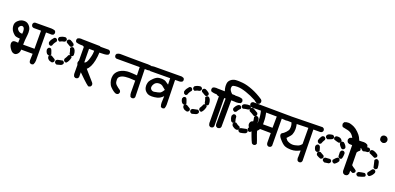

<svg xmlns="http://www.w3.org/2000/svg" viewBox="6 -1715 5488 2670"><g transform="rotate(20 2750.0 -379.5)"><path d="M159.7 -61Q156.7 -61 153.3 -61.5Q126 -64.9 106.4 -87.9Q88.4 -108.9 75.9 -132.8Q63.5 -156.7 63.5 -178.2Q63.5 -205.1 81.5 -219.2Q91.8 -226.6 116.2 -226.6Q132.3 -226.6 154.8 -223.6L156.7 -286.1Q97.7 -288.1 78.1 -303.2Q59.1 -318.4 41.7 -338.9Q24.4 -359.4 16.6 -386.7Q10.3 -407.7 10.3 -429.7Q10.3 -435.5 10.7 -441.4Q13.2 -471.7 39.6 -498.5Q64 -522.5 90.3 -531.2Q110.4 -538.1 132.3 -538.1Q139.6 -538.1 147.9 -537.1Q179.2 -533.7 205.6 -506.8Q231.9 -480.5 238.8 -443.8Q242.2 -423.8 242.2 -405Q242.2 -386.2 240.2 -369.6Q230 -291.5 229.5 -222.7H397.5L396.5 -490.2H288.6Q273.9 -492.7 262.7 -501.5Q252 -516.6 252 -533.2Q252 -535.2 252 -538.1L262.7 -558.1Q275.4 -567.9 290.5 -567.9Q293.5 -567.9 296.4 -567.4L507.8 -568.4Q512.7 -568.8 517.6 -568.8Q548.8 -568.8 578.1 -557.1L579.6 -555.7Q590.3 -542 590.3 -526.4Q590.3 -523.4 589.8 -519L580.6 -499.5L578.6 -498.5Q564.9 -488.8 547.4 -488.8Q540.5 -488.8 533.2 -490.2H470.7Q470.7 -480 470.7 -469.7L472.7 -90.3Q473.1 -84 473.1 -78.1Q473.1 -44.9 459 -18.1L458.5 -16.6L457 -15.6Q446.3 -6.3 431.2 -6.3Q424.8 -6.3 422.9 -7.3L404.8 -15.1Q393.6 -31.7 393.6 -48.8Q393.6 -49.3 397 -148.4H227.5Q227.5 -106.4 202.1 -81.1Q182.1 -61 159.7 -61ZM151.4 -146Q149.4 -145 148.4 -144.5Q148.9 -143.6 149.9 -142.1Q150.4 -143.6 151.4 -146ZM165.5 -360.8Q167.5 -377.9 167.5 -391.6Q167.5 -405.3 166 -416.5Q163.6 -439.9 150.9 -452.6Q141.6 -461.4 129.4 -461.4Q105.5 -461.4 89.4 -432.6Q85 -425.3 85 -417.5Q85 -400.9 103.5 -382.8Q125.5 -360.8 159.7 -360.8Q162.6 -360.8 165.5 -360.8Z M1047.9 -47.9Q1035.6 -68.4 1035.6 -92.3Q1035.6 -97.2 1036.1 -101.1L1033.2 -493.2Q974.1 -493.2 955.6 -496.1Q934.1 -499 912.6 -506.8L911.1 -508.3Q900.9 -519.5 900.9 -536.1Q900.9 -539.6 901.4 -543.9L911.1 -564.5L913.6 -565.4Q934.1 -575.7 958.5 -575.7Q967.8 -575.7 977.1 -574.2L1238.3 -569.3L1256.8 -560.1L1257.8 -558.6Q1268.1 -546.9 1268.1 -530.3Q1268.1 -526.9 1267.6 -522L1258.3 -503.4L1256.3 -502.4Q1243.2 -492.7 1228.5 -492.2H1110.4L1115.2 -65.4L1106 -46.9Q1092.8 -35.6 1075.7 -35.6Q1072.8 -35.6 1067.9 -36.1L1049.3 -45.9ZM727.5 -160.6Q727.5 -162.6 727.5 -166Q734.4 -181.6 749 -188L750.5 -188.5Q786.6 -195.3 823.7 -203.6L826.2 -202.6Q840.8 -196.3 847.2 -181.6L847.7 -180.2V-164.1Q842.3 -153.8 837.4 -148.9Q828.1 -139.6 816.9 -136.2L759.8 -120.6L737.3 -132.3L735.8 -133.8Q727.5 -144.5 727.5 -160.6ZM616.2 -177.2Q615.2 -180.7 615.2 -182.9Q615.2 -185.1 615.2 -187Q615.2 -191.4 616 -193.6Q616.7 -195.8 618.2 -198.2Q624.5 -209 636.7 -214.4L638.2 -214.8H654.3Q694.8 -192.4 709.5 -181.6Q717.3 -172.9 717.3 -159.7Q717.3 -152.8 715.8 -149.9Q710 -135.7 695.3 -129.4L694.3 -128.9L680.2 -127.9Q648.4 -133.8 630.4 -152.3Q619.1 -163.1 616.2 -177.2ZM836.9 -215.3V-234.9Q857.4 -265.6 871.6 -299.8L872.6 -300.8Q880.9 -308.1 893.1 -308.1Q898.9 -308.1 901.4 -307.1Q916 -300.8 922.4 -286.1L923.3 -283.7L922.9 -281.7Q909.7 -221.7 879.4 -194.3L877 -192.4H859.4Q851.1 -196.8 845.9 -201.9Q840.8 -207 836.9 -215.3ZM575.7 -301.3Q585 -308.1 596.7 -308.1Q603 -308.1 605.5 -307.1Q620.6 -300.8 627.4 -277.3Q633.3 -257.3 644 -228.5Q641.6 -221.7 639.4 -218.8Q637.2 -215.8 634.8 -212.9Q629.4 -207.5 621.1 -204.1L609.9 -203.1L586.9 -214.4L585.9 -215.8Q563.5 -242.2 562.5 -275.9V-278.3L574.2 -300.3ZM882.3 -424.8H900.4Q908.7 -420.4 914.1 -415Q923.8 -404.8 931.2 -388.2Q941.4 -363.8 941.4 -326.2V-324.7Q938 -315.9 932.6 -310.5Q927.2 -305.2 918.5 -301.8H902.8Q886.7 -308.6 880.4 -323.2L879.9 -324.2Q875 -363.3 859.9 -397L858.9 -400.4L859.9 -403.3Q866.2 -418 880.9 -424.3ZM622.1 -464.4Q628.4 -464.4 630.6 -463.4Q632.8 -462.4 634.5 -461.4Q636.2 -460.4 638.2 -459.5Q647 -453.6 651.9 -443.8L652.3 -441.9V-420.9Q623 -388.7 611.8 -350.1L610.8 -346.7L587.4 -336.9L564 -350.1L555.2 -375.5Q558.1 -387.7 560.5 -393.8Q563 -399.9 564.2 -402.8Q565.4 -405.8 566.9 -408.7Q569.8 -414.6 573.2 -420.4Q585.4 -439.5 601.1 -456.5Q609.4 -464.4 622.1 -464.4ZM783.7 -479Q783.7 -484.9 784.7 -487.3Q791 -502 805.7 -508.3L807.1 -508.8H826.7Q856.9 -496.1 883.8 -473.1Q890.6 -463.9 890.6 -450.2Q890.6 -447.8 890.6 -444.3Q887.2 -436 881.8 -430.7Q876.5 -425.3 867.7 -421.9H852.5H850.6L791.5 -457L790.5 -458Q783.7 -467.3 783.7 -479ZM657.7 -470.7Q657.7 -474.1 658.7 -479L666 -493.7Q707.5 -520.5 752 -520.5H753.4Q769.5 -513.7 775.9 -499L776.4 -497.6V-481Q772.9 -471.7 767.3 -466.1Q761.7 -460.4 752.9 -457Q720.2 -454.1 692.9 -436.5L689 -434.1L665.5 -447.3L664.6 -448.7Q657.7 -458.5 657.7 -470.7Z M1025.4 -247.6Q1025.4 -250.5 1025.9 -253.9Q1028.8 -276.9 1041.5 -289.6Q1051.8 -299.8 1065.4 -299.8Q1070.3 -299.8 1075.7 -298.8Q1093.3 -294.4 1107.9 -284.2Q1111.3 -281.7 1115.2 -281.7Q1124 -281.7 1135.3 -293Q1147.9 -305.7 1156.7 -328.6Q1168.5 -357.9 1178.2 -400.4Q1187 -435.5 1187 -473.1Q1187 -477.1 1186.5 -480.5L1038.1 -482.4Q1022.9 -484.9 1010.7 -494.6Q1001 -508.8 1001 -525.9Q1001 -527.8 1001 -531.2L1010.3 -550.8L1011.2 -551.8Q1022.5 -562 1039.1 -562Q1042 -562 1045.4 -561.5L1372.1 -563.5L1390.6 -554.2Q1397.5 -546.4 1399.9 -537.6Q1401.9 -531.2 1401.9 -526.1Q1401.9 -521 1401.4 -516.1L1391.6 -497.1L1389.2 -495.6Q1364.3 -484.4 1334 -483.4L1263.7 -481Q1261.7 -421.4 1249.5 -361.3Q1226.6 -251.5 1175.3 -210L1310.5 -55.7Q1321.8 -43 1321.8 -25.9Q1321.8 -22.9 1321.3 -18.1L1312 0.5L1310.1 1.5Q1297.9 10.3 1281.7 12.7Q1276.4 11.2 1272.5 8.8Q1233.4 -16.1 1041 -207.5Q1025.4 -227.1 1025.4 -247.6Z M1865.7 -112.8Q1865.7 -119.1 1866.2 -125.5L1865.2 -285.6Q1799.3 -290.5 1772.5 -290.5Q1712.9 -290.5 1675.3 -277.8Q1654.3 -270.5 1638.7 -256.3Q1623.5 -243.2 1621.6 -226.1Q1620.6 -218.8 1620.6 -214.4Q1620.6 -210 1620.6 -207.8Q1620.6 -205.6 1621.1 -200.7Q1621.6 -190.9 1623 -179.7Q1626.5 -155.3 1649.4 -134.3Q1673.8 -111.8 1709.5 -87.9Q1720.2 -76.2 1720.2 -60.1Q1720.2 -57.1 1719.7 -52.2L1710.4 -34.2L1709.5 -33.2Q1697.8 -22.9 1681.6 -22.9Q1674.3 -22.9 1669.9 -24.4Q1665.5 -25.9 1660.2 -28.3Q1654.8 -30.8 1649.4 -33.7Q1639.2 -39.6 1629.9 -46.4Q1610.8 -60.5 1587.6 -84Q1564.5 -107.4 1552.7 -145.5Q1543 -176.8 1543 -204.6Q1543 -210.4 1543.5 -216.3Q1545.9 -249 1554.7 -268.8Q1563.5 -288.6 1583.5 -310.5Q1603.5 -332.5 1639.2 -347.9Q1674.8 -363.3 1715.8 -367.7Q1728 -369.1 1746.1 -369.1Q1788.1 -369.1 1862.8 -362.3L1859.4 -483.4H1514.6L1496.1 -492.7L1495.1 -494.1Q1485.4 -505.9 1485.4 -522.9Q1485.4 -524.9 1485.4 -528.3L1495.1 -547.9L1497.6 -548.8Q1523.4 -562.5 1541 -562.5Q1542 -562.5 1543.5 -562.5Q1559.1 -561.5 1689.9 -560.5Q1837.9 -559.1 1883.8 -559.1Q1929.7 -559.1 1938 -559.3Q1946.3 -559.6 1949.7 -559.6Q1983.4 -559.6 2027.3 -550.3L2029.3 -548.3Q2039.6 -537.1 2039.6 -520.5Q2039.6 -517.1 2039.1 -512.2L2029.3 -494.1Q2001 -481.4 1970.7 -481.4Q1960.9 -481.4 1950.7 -482.4L1934.6 -481.9L1944.3 -70.3L1935.1 -51.8L1933.6 -50.8Q1922.9 -41.5 1906.7 -41.5Q1903.3 -41.5 1898.4 -42L1879.9 -50.8L1878.9 -53.2Q1865.7 -81.1 1865.7 -112.8Z M2314.5 -123Q2314.5 -132.3 2315.4 -142.1L2317.9 -220.7Q2275.9 -177.7 2235.4 -168Q2191.4 -157.7 2155.8 -157.7Q2116.2 -157.7 2096.2 -168Q2077.1 -177.2 2060.1 -195.3Q2034.2 -221.7 2031.7 -266.1Q2031.2 -270.5 2031.2 -276.9Q2031.2 -283.2 2032.2 -292Q2035.2 -317.4 2043.9 -336.4Q2054.2 -357.9 2088.4 -391.1Q2123 -424.3 2152.8 -431.6Q2173.3 -436.5 2197.3 -436.5Q2250.5 -436.5 2275.9 -414.6Q2290.5 -402.3 2313 -389.6L2310.1 -483.4L2015.6 -481.4L1997.6 -491.2L1996.6 -492.2Q1987.3 -504.9 1987.3 -522Q1987.3 -523.9 1987.3 -527.3L1997.1 -545.9L1999 -546.9Q2020 -558.6 2046.4 -558.6Q2048.8 -558.6 2050.8 -558.6L2431.2 -560.5Q2436.5 -561 2443.4 -561Q2450.2 -561 2458.5 -559.6Q2471.7 -557.1 2484.4 -550.3L2485.4 -549.3Q2495.6 -538.1 2495.6 -522Q2495.6 -519 2495.1 -514.2L2485.4 -496.1L2483.4 -495.1Q2463.4 -484.4 2440.4 -484.4Q2433.6 -484.4 2426.3 -485.4L2382.8 -483.9L2390.6 -138.2Q2391.1 -130.4 2391.1 -123Q2391.1 -92.8 2380.4 -64.5L2378.9 -63.5Q2368.2 -54.2 2352.5 -54.2Q2349.1 -54.2 2344.7 -54.7L2325.7 -63.5L2324.7 -66.4Q2314.5 -92.3 2314.5 -123ZM2195.8 -362.3Q2147 -362.3 2123.5 -327.1Q2105.5 -299.3 2105.5 -278.3Q2105.5 -254.4 2124.5 -239.7Q2137.7 -229 2156.2 -229Q2161.1 -229 2167 -230Q2194.8 -234.4 2216.1 -239.5Q2237.3 -244.6 2255.9 -253.9Q2271.5 -265.1 2296.4 -305.2Q2264.6 -333 2241.2 -349.6Q2222.7 -362.3 2195.8 -362.3Z M3047.9 -47.9Q3035.6 -68.4 3035.6 -92.3Q3035.6 -97.2 3036.1 -101.1L3033.2 -493.2Q2974.1 -493.2 2955.6 -496.1Q2934.1 -499 2912.6 -506.8L2911.1 -508.3Q2900.9 -519.5 2900.9 -536.1Q2900.9 -539.6 2901.4 -543.9L2911.1 -564.5L2913.6 -565.4Q2934.1 -575.7 2958.5 -575.7Q2967.8 -575.7 2977.1 -574.2L3238.3 -569.3L3256.8 -560.1L3257.8 -558.6Q3268.1 -546.9 3268.1 -530.3Q3268.1 -526.9 3267.6 -522L3258.3 -503.4L3256.3 -502.4Q3243.2 -492.7 3228.5 -492.2H3110.4L3115.2 -65.4L3106 -46.9Q3092.8 -35.6 3075.7 -35.6Q3072.8 -35.6 3067.9 -36.1L3049.3 -45.9ZM2727.5 -160.6Q2727.5 -162.6 2727.5 -166Q2734.4 -181.6 2749 -188L2750.5 -188.5Q2786.6 -195.3 2823.7 -203.6L2826.2 -202.6Q2840.8 -196.3 2847.2 -181.6L2847.7 -180.2V-164.1Q2842.3 -153.8 2837.4 -148.9Q2828.1 -139.6 2816.9 -136.2L2759.8 -120.6L2737.3 -132.3L2735.8 -133.8Q2727.5 -144.5 2727.5 -160.6ZM2616.2 -177.2Q2615.2 -180.7 2615.2 -182.9Q2615.2 -185.1 2615.2 -187Q2615.2 -191.4 2616 -193.6Q2616.7 -195.8 2618.2 -198.2Q2624.5 -209 2636.7 -214.4L2638.2 -214.8H2654.3Q2694.8 -192.4 2709.5 -181.6Q2717.3 -172.9 2717.3 -159.7Q2717.3 -152.8 2715.8 -149.9Q2710 -135.7 2695.3 -129.4L2694.3 -128.9L2680.2 -127.9Q2648.4 -133.8 2630.4 -152.3Q2619.1 -163.1 2616.2 -177.2ZM2836.9 -215.3V-234.9Q2857.4 -265.6 2871.6 -299.8L2872.6 -300.8Q2880.9 -308.1 2893.1 -308.1Q2898.9 -308.1 2901.4 -307.1Q2916 -300.8 2922.4 -286.1L2923.3 -283.7L2922.9 -281.7Q2909.7 -221.7 2879.4 -194.3L2877 -192.4H2859.4Q2851.1 -196.8 2845.9 -201.9Q2840.8 -207 2836.9 -215.3ZM2575.7 -301.3Q2585 -308.1 2596.7 -308.1Q2603 -308.1 2605.5 -307.1Q2620.6 -300.8 2627.4 -277.3Q2633.3 -257.3 2644 -228.5Q2641.6 -221.7 2639.4 -218.8Q2637.2 -215.8 2634.8 -212.9Q2629.4 -207.5 2621.1 -204.1L2609.9 -203.1L2586.9 -214.4L2585.9 -215.8Q2563.5 -242.2 2562.5 -275.9V-278.3L2574.2 -300.3ZM2882.3 -424.8H2900.4Q2908.7 -420.4 2914.1 -415Q2923.8 -404.8 2931.2 -388.2Q2941.4 -363.8 2941.4 -326.2V-324.7Q2938 -315.9 2932.6 -310.5Q2927.2 -305.2 2918.5 -301.8H2902.8Q2886.7 -308.6 2880.4 -323.2L2879.9 -324.2Q2875 -363.3 2859.9 -397L2858.9 -400.4L2859.9 -403.3Q2866.2 -418 2880.9 -424.3ZM2622.1 -464.4Q2628.4 -464.4 2630.6 -463.4Q2632.8 -462.4 2634.5 -461.4Q2636.2 -460.4 2638.2 -459.5Q2647 -453.6 2651.9 -443.8L2652.3 -441.9V-420.9Q2623 -388.7 2611.8 -350.1L2610.8 -346.7L2587.4 -336.9L2564 -350.1L2555.2 -375.5Q2558.1 -387.7 2560.5 -393.8Q2563 -399.9 2564.2 -402.8Q2565.4 -405.8 2566.9 -408.7Q2569.8 -414.6 2573.2 -420.4Q2585.4 -439.5 2601.1 -456.5Q2609.4 -464.4 2622.1 -464.4ZM2783.7 -479Q2783.7 -484.9 2784.7 -487.3Q2791 -502 2805.7 -508.3L2807.1 -508.8H2826.7Q2856.9 -496.1 2883.8 -473.1Q2890.6 -463.9 2890.6 -450.2Q2890.6 -447.8 2890.6 -444.3Q2887.2 -436 2881.8 -430.7Q2876.5 -425.3 2867.7 -421.9H2852.5H2850.6L2791.5 -457L2790.5 -458Q2783.7 -467.3 2783.7 -479ZM2657.7 -470.7Q2657.7 -474.1 2658.7 -479L2666 -493.7Q2707.5 -520.5 2752 -520.5H2753.4Q2769.5 -513.7 2775.9 -499L2776.4 -497.6V-481Q2772.9 -471.7 2767.3 -466.1Q2761.7 -460.4 2752.9 -457Q2720.2 -454.1 2692.9 -436.5L2689 -434.1L2665.5 -447.3L2664.6 -448.7Q2657.7 -458.5 2657.7 -470.7Z M3091.3 -561.5Q3071.3 -610.8 3071.3 -657.2Q3071.3 -669.4 3072.8 -682.1Q3076.7 -717.8 3106.9 -742.7Q3136.7 -767.1 3177.2 -771Q3190.9 -772 3202.9 -772Q3214.8 -772 3225.1 -772Q3248.5 -771 3280.8 -768.1Q3345.7 -761.7 3430.2 -728.5Q3514.6 -695.3 3597.7 -639.2Q3612.8 -626 3612.8 -606.4Q3612.8 -602.5 3611.8 -597.2L3602.1 -578.1L3601.1 -577.1Q3587.9 -565.4 3568.4 -565.4Q3566.9 -565.4 3563 -565.4L3539.6 -579.6L3516.1 -598.1Q3439.9 -639.2 3363 -665Q3286.1 -690.9 3232.9 -690.9Q3216.3 -690.9 3202.1 -689.5Q3188 -688 3177.2 -685.1Q3165.5 -682.6 3160.2 -677.2Q3151.4 -668 3151.4 -647.9Q3151.4 -643.1 3151.9 -637.2Q3154.8 -606.9 3200.2 -566.4H3269Q3276.9 -566.9 3287.1 -566.9Q3297.4 -566.9 3309.6 -565.4Q3329.6 -563 3350.1 -555.7L3351.6 -553.7Q3363.8 -540 3363.8 -521.5Q3363.8 -518.6 3363.3 -514.2L3352.1 -493.7L3349.6 -492.7Q3320.8 -481.9 3287.6 -481.9Q3276.4 -481.9 3264.2 -483.4L3213.9 -484.9L3211.9 -90.8L3201.7 -71.3L3200.2 -70.3Q3187.5 -59.6 3167.5 -59.6Q3165.5 -59.6 3162.1 -59.6L3142.6 -69.8L3141.1 -71.3Q3132.3 -82.5 3129.9 -99.1L3131.8 -481.4L3022 -478.5L3001 -487.8L2999.5 -489.7Q2989.7 -502.9 2989.7 -520.5Q2989.7 -523.9 2990.2 -528.3L3000 -548.8L3002.4 -549.8Q3022.9 -560.5 3047.9 -560.5L3064.9 -560.1Q3078.6 -560.1 3091.3 -561.5ZM3448.7 -137.7Q3448.7 -144 3449.7 -146.2Q3450.7 -148.4 3451.4 -150.1Q3452.1 -151.9 3453.6 -153.3Q3459.5 -162.6 3471.2 -167.5Q3510.3 -176.8 3551.8 -184.1L3554.2 -182.6Q3568.4 -175.8 3574.7 -161.1L3575.2 -159.7V-144Q3568.4 -126.5 3553.2 -120.6Q3520.5 -108.4 3479 -103L3456.5 -114.7L3455.6 -116.2Q3448.7 -125.5 3448.7 -137.7ZM3377 -217.3Q3380.4 -217.3 3386.2 -216.3Q3417 -190.4 3444.8 -181.2L3447.3 -180.2L3448.7 -178.2Q3455.1 -168.5 3455.1 -155.3Q3455.1 -152.8 3455.1 -149.4Q3448.2 -133.8 3432.6 -127.4L3430.7 -127L3414.6 -125Q3384.3 -131.3 3361.3 -151.4L3353 -158.2L3341.8 -186L3355 -209L3356 -210Q3364.3 -217.3 3377 -217.3ZM3564 -191.4Q3564 -194.8 3564.9 -200.2Q3584 -231.4 3600.1 -262.7Q3606.4 -268.6 3613.8 -270Q3617.7 -271 3621.6 -271Q3628.4 -271 3630.9 -270Q3645.5 -263.7 3651.9 -249L3652.3 -247.6V-229.5Q3641.6 -195.3 3618.2 -167L3617.2 -165.5L3595.2 -156.2L3572.3 -169.4L3571.3 -170.4Q3564 -178.7 3564 -191.4ZM3326.7 -317.9Q3332.5 -317.9 3334.7 -316.9Q3336.9 -315.9 3338.9 -314.9Q3340.8 -314 3342.3 -313Q3352.1 -306.6 3356.9 -295.9L3357.4 -294.4V-293Q3357.4 -259.3 3368.7 -228L3369.6 -225.6Q3367.2 -218.8 3365 -215.8Q3362.8 -212.9 3360.4 -210Q3355 -204.6 3347.2 -201.7L3334.5 -198.7L3311.5 -211.9Q3301.8 -230 3296.9 -247.1Q3292 -264.2 3291 -285.2L3304.7 -310.1L3305.7 -311Q3314.9 -317.9 3326.7 -317.9ZM3601.6 -294.9Q3601.6 -335.9 3591.3 -375.5Q3593.8 -381.8 3596.2 -385.3Q3598.6 -388.7 3600.6 -390.6Q3602.5 -392.6 3603.8 -393.8Q3605 -395 3606.4 -396Q3609.4 -397.9 3614.3 -400.4H3632.8Q3643.1 -395 3647.9 -390.1Q3657.2 -380.9 3661.1 -368.7L3666 -289.6Q3659.2 -273.4 3644.5 -267.1L3643.1 -266.6H3626Q3617.2 -271 3611.3 -276.9Q3605.5 -282.7 3601.6 -293.5ZM3278.8 -386.7Q3278.8 -393.1 3279.8 -396Q3293 -425.3 3312.5 -444.3Q3329.1 -461.4 3348.6 -461.4Q3352.1 -461.4 3356.9 -460.4Q3364.7 -457 3369.9 -451.7Q3375 -446.3 3378.9 -437V-419.4Q3374 -415 3372.1 -413.1Q3354 -395 3332.5 -358.9L3310.1 -349.6L3286.6 -363.3L3285.6 -364.7Q3278.8 -374.5 3278.8 -386.7ZM3498.5 -455.1Q3498.5 -461.4 3500 -464.4Q3502.4 -471.2 3507.8 -476.6Q3513.2 -481.9 3522 -485.4H3542H3543.9L3612.8 -445.3L3613.8 -443.8Q3620.6 -434.1 3620.6 -420.9Q3620.6 -413.6 3619.6 -411.1Q3613.3 -396.5 3598.6 -390.1L3597.2 -389.6H3579.6Q3544.9 -412.1 3506.3 -431.2L3505.4 -433.1Q3498.5 -442.9 3498.5 -455.1ZM3379.9 -454.1V-473.6Q3383.3 -481 3388.2 -485.8Q3403.8 -501.5 3444.3 -505.9Q3460 -507.8 3478.5 -507.8H3480Q3490.2 -503.9 3495.6 -498.5Q3501 -493.2 3504.9 -485.4V-467.8Q3501 -460 3495.6 -454.6Q3490.2 -449.2 3480.5 -445.3Q3441.9 -441.4 3404.8 -431.2L3402.3 -432.1Q3387.7 -438.5 3380.9 -452.6Z M3727.1 -247.1Q3713.9 -225.6 3696.3 -209.5Q3709.5 -163.6 3725.1 -124.5Q3740.7 -85.4 3754.4 -39.1L3744.6 -20.5Q3732.4 -9.3 3716.3 -9.3Q3712.9 -9.3 3708.5 -9.8L3688.5 -20.5Q3667 -63 3652.1 -104.7Q3637.2 -146.5 3622.1 -185.5Q3596.7 -189.9 3576.7 -212.6Q3556.6 -235.4 3556.6 -259.8Q3556.6 -272.5 3561 -283.2Q3565.4 -294.9 3573.7 -302.7Q3585.4 -313.5 3602.1 -313.5Q3630.9 -313.5 3658.7 -284.2Q3665.5 -300.3 3667 -323.7Q3668 -339.8 3668 -356.2Q3668 -372.6 3667.2 -383.5Q3666.5 -394.5 3666 -400.6Q3665.5 -406.7 3665 -412.8Q3664.6 -418.9 3663.6 -424.3Q3659.7 -456.5 3650.4 -491.2L3517.1 -489.3Q3502.4 -491.7 3490.7 -501.5Q3481 -512.7 3481 -528.8Q3481 -532.2 3481.4 -537.1L3490.2 -555.7L3509.8 -565.4L4054.7 -560.5L4073.7 -551.3L4074.7 -549.8Q4083.5 -538.1 4083.5 -522Q4083.5 -514.6 4082.5 -512.7L4074.2 -494.1L4071.8 -493.2Q4048.3 -481.9 4021 -481.9Q4011.2 -481.9 4001 -483.4L3960.9 -485.8L3963.9 -85.9L3954.6 -68.4Q3941.4 -57.6 3923.8 -57.6Q3922.4 -57.6 3918.9 -57.6L3900.4 -66.9Q3886.7 -82 3886.7 -102.5L3885.7 -245.1ZM3743.2 -336.4Q3743.2 -329.6 3743.2 -322.3H3883.8L3885.7 -489.3L3728 -491.2Q3733.4 -464.4 3738.3 -432.4Q3743.2 -400.4 3743.2 -336.4Z M4356.9 -50.8Q4356.9 -58.1 4358.4 -65.9L4359.4 -159.2Q4323.7 -141.6 4294.9 -132.6Q4266.1 -123.5 4227.5 -123.5Q4175.8 -123.5 4135.7 -138.7Q4099.6 -152.8 4047.9 -214.8Q4020 -247.6 4020 -270.5Q4020 -283.7 4029.3 -293.5L4030.3 -294.4Q4056.6 -307.1 4084.5 -337.4Q4111.8 -366.7 4115.7 -387.7Q4118.7 -401.9 4118.7 -414.3Q4118.7 -426.8 4117.7 -437.5Q4115.7 -460.4 4105.5 -483.4L4022 -485.4Q4008.3 -487.8 3997.6 -497.6Q3987.3 -508.8 3987.3 -525.9Q3987.3 -527.8 3987.3 -531.2L3997.1 -551.3L4000 -552.2Q4023.9 -561 4044.4 -561Q4050.3 -561 4055.4 -560.5Q4060.5 -560.1 4084.5 -560.1Q4174.3 -560.1 4536.1 -568.4L4553.7 -559.1L4554.2 -558.1Q4564.9 -547.9 4564.9 -531.2Q4564.9 -527.8 4564.5 -522.9L4555.2 -505.9L4553.7 -504.4Q4541.5 -494.6 4526.4 -494.1H4425.8L4433.6 -30.3L4423.3 -9.8L4421.9 -8.8Q4411.1 0.5 4395.5 0.5Q4392.1 0.5 4387.7 0L4369.6 -8.8L4368.2 -10.7Q4356.9 -28.8 4356.9 -50.8ZM4182.1 -486.8Q4190.9 -441.9 4190.9 -414.1Q4190.9 -369.6 4176.3 -333.5Q4170.9 -320.8 4155.8 -301.8Q4140.6 -282.7 4114.3 -255.9Q4133.3 -225.1 4154.8 -215.3Q4179.2 -203.6 4199.2 -199.7Q4210.9 -197.3 4222.2 -197.3Q4233.4 -197.3 4242.4 -198.2Q4251.5 -199.2 4260.3 -201.2Q4278.3 -204.6 4300.3 -211.9Q4330.1 -222.2 4353.5 -253.4L4352.5 -491.7Z M4924.3 -524.9Q4924.3 -527.8 4924.8 -532.2L4936.5 -555.2Q4948.2 -562.5 4957.3 -565.7Q4966.3 -568.8 4974.1 -568.8Q4961.9 -594.7 4940.9 -615.7Q4915 -641.1 4877.2 -649.7Q4839.4 -658.2 4797.9 -666.5L4795.9 -668.5Q4781.7 -684.6 4781.7 -705.6Q4781.7 -708.5 4782.2 -712.9L4793.9 -736.3L4796.4 -737.3Q4820.8 -749.5 4850.6 -749.5Q4861.3 -749.5 4873.5 -748Q4909.7 -739.7 4941.9 -723.6Q4974.1 -707.5 5009.3 -672.6Q5044.4 -637.7 5057.6 -611.8Q5069.3 -589.8 5078.6 -566.4L5132.3 -568.4Q5139.2 -569.3 5146 -569.3Q5175.3 -569.3 5200.2 -553.7Q5208 -544.9 5210.7 -535.9Q5213.4 -526.9 5213.4 -518.6Q5213.4 -515.1 5212.9 -510.7L5201.2 -487.8L5199.2 -486.3Q5175.3 -472.2 5146 -472.2Q5136.7 -472.2 5126.5 -473.6L5098.6 -472.2L5103.5 -85.9L5091.3 -63.5Q5082 -55.7 5073 -53Q5064 -50.3 5055.7 -50.3Q5052.2 -50.3 5047.9 -50.8L5025.4 -62L5024.4 -63.5Q5013.2 -76.7 5010.7 -95.2L5006.8 -474.1L4961.9 -475.6L4939.5 -486.8L4938.5 -487.8Q4924.3 -503.9 4924.3 -524.9ZM4691.9 -152.8Q4691.9 -159.2 4692.9 -161.6Q4700.2 -177.2 4715.8 -183.1L4717.3 -183.6Q4750.5 -185.5 4785.6 -188.5Q4798.3 -183.1 4804.2 -173.8Q4806.6 -170.9 4808.6 -165.5V-148.9Q4801.8 -131.8 4787.1 -125.5L4786.1 -125L4724.1 -115.7L4700.7 -128.9L4699.7 -129.9Q4691.9 -139.6 4691.9 -152.8ZM4585.4 -203.6Q4585.4 -210 4586.4 -211.9Q4587.4 -213.9 4588.1 -215.3Q4588.9 -216.8 4589.8 -218.3Q4596.7 -228 4608.4 -232.9L4609.9 -233.4H4627.4Q4654.3 -216.8 4681.6 -202.6Q4689.9 -192.4 4689.9 -179.7Q4689.9 -173.3 4688.5 -170.4Q4682.6 -156.2 4666 -149.4L4651.9 -147.5Q4623.5 -157.2 4597.7 -173.8L4596.7 -174.3Q4585.4 -186.5 4585.4 -203.6ZM4821.8 -182.1Q4821.8 -185.1 4822.8 -190.9Q4837.9 -209.5 4850.1 -221.7Q4872.6 -244.1 4887.2 -244.1Q4890.1 -244.1 4891.6 -243.7Q4906.2 -237.3 4913.6 -222.2L4914.1 -220.7V-201.2Q4903.3 -182.1 4889.2 -168Q4879.9 -158.7 4867.2 -149.9L4853.5 -147L4831.1 -158.7L4830.1 -159.7Q4821.8 -168.9 4821.8 -182.1ZM4565.9 -320.3Q4567.9 -320.3 4571.3 -320.3Q4587.9 -312.5 4594.2 -297.4Q4601.1 -272.5 4608.9 -244.6L4607.9 -242.2Q4601.6 -226.6 4585.4 -220.2L4574.2 -217.3L4550.3 -228L4549.3 -230Q4531.2 -256.3 4529.3 -287.6V-290L4541.5 -311.5L4542.5 -312.5Q4551.8 -320.3 4565.9 -320.3ZM4915.5 -357.9Q4922.4 -357.9 4925.3 -356.4Q4932.1 -354 4937.5 -348.6Q4942.9 -343.3 4946.3 -335Q4946.8 -326.2 4946.8 -319.3Q4946.8 -312.5 4946.3 -305.9Q4945.8 -299.3 4945.3 -293.2Q4944.8 -287.1 4943.8 -281.5Q4942.9 -275.9 4941.9 -270.5Q4939.5 -259.8 4935.1 -249.5L4934.1 -248Q4924.8 -239.7 4911.6 -239.7Q4905.3 -239.7 4902.8 -240.7Q4887.7 -248 4881.3 -262.7L4880.9 -264.2L4878.9 -328.1L4891.6 -350.1L4893.1 -351.1Q4902.8 -357.9 4915.5 -357.9ZM4595.2 -454.6Q4601.1 -454.6 4604.5 -453.1Q4611.3 -450.2 4616.7 -445.1Q4622.1 -439.9 4626 -431.6V-413.6Q4606 -381.3 4594.2 -349.1L4593.3 -345.7L4568.8 -335.9L4544.4 -350.1L4535.6 -375.5L4536.6 -377.9Q4545.4 -413.6 4569.3 -444.8Q4580.1 -454.6 4595.2 -454.6ZM4839.8 -432.6V-449.7Q4843.8 -459.5 4849.1 -464.8Q4854.5 -470.2 4862.8 -473.6H4882.3Q4894.5 -465.3 4902.3 -457Q4919.9 -439.5 4929.7 -415.5V-398.4Q4925.3 -389.6 4919.9 -384Q4914.6 -378.4 4905.8 -375H4888.2Q4877.9 -382.8 4870.6 -389.6Q4853 -407.7 4839.8 -432.6ZM4623.5 -469.7Q4623.5 -473.1 4624.5 -478Q4628.9 -487.3 4634.8 -493.2Q4644.5 -502.4 4658.7 -507.3Q4680.2 -514.6 4708 -516.6Q4726.6 -510.3 4732.9 -494.1L4733.4 -492.7V-476.1Q4726.6 -457.5 4702.1 -450.7Q4682.1 -444.8 4654.8 -432.6L4631.3 -446.3L4630.4 -447.8Q4623.5 -457.5 4623.5 -469.7ZM4738.3 -480.5Q4737.8 -483.9 4737.8 -486.3Q4737.8 -491.7 4738.8 -494.1Q4745.1 -509.8 4760.7 -516.1Q4768.6 -518.1 4783.2 -518.1Q4811 -518.1 4828.1 -504.9Q4833 -500.5 4838.6 -495.1Q4844.2 -489.7 4847.4 -483.2Q4850.6 -476.6 4850.6 -470.2Q4850.6 -469.2 4850.6 -466.8Q4846.7 -458.5 4841.3 -453.4Q4835.9 -448.2 4827.6 -444.8L4814.5 -442.4Q4779.8 -449.7 4746.1 -462.4Q4738.8 -471.7 4738.3 -480.5Z M5198.7 -125.5Q5198.7 -128.4 5199.7 -134.3L5217.3 -154.3Q5260.3 -165 5303.7 -169.9Q5313 -166.5 5318.4 -161.1Q5323.7 -155.8 5327.1 -147V-131.3Q5325.7 -127.4 5323.2 -125Q5320.8 -122.6 5316.9 -120.1Q5298.3 -108.9 5229.5 -91.3L5206.5 -103L5205.6 -104.5Q5198.7 -113.8 5198.7 -125.5ZM5064 -181.6Q5064 -187.5 5065.4 -190.4Q5067.9 -196.8 5073.2 -202.1Q5078.6 -207.5 5087.4 -210.9H5105L5106.9 -208.5Q5121.1 -194.8 5139.2 -184.6Q5159.2 -173.3 5173.8 -157.7L5175.8 -155.3V-137.2Q5172.4 -129.4 5168.5 -125.5Q5162.1 -119.1 5153.8 -115.7L5141.1 -112.8Q5106.4 -126 5076.7 -149.4Q5064 -164.1 5064 -181.6ZM5337.4 -183.1Q5337.4 -186 5338.4 -191.4L5384.3 -252.9Q5395 -260.3 5407.2 -260.3Q5413.6 -260.3 5416.5 -258.8Q5429.7 -252.9 5436 -238.3L5436.5 -236.8V-221.2Q5419.4 -178.2 5381.3 -152.8L5379.9 -151.9L5367.2 -148.9L5345.2 -161.1L5344.2 -162.1Q5337.4 -171.4 5337.4 -183.1ZM5021.5 -297.9Q5021.5 -308.6 5022.5 -318.4L5031.7 -338.9L5033.2 -339.8Q5043.9 -349.1 5058.1 -349.1Q5064 -349.1 5066.4 -348.1Q5081.1 -341.8 5087.4 -327.1L5087.9 -325.7V-324.2Q5087.9 -290 5098.1 -249.5L5097.2 -247.1Q5090.8 -232.4 5077.6 -226.1L5076.2 -225.6L5062 -224.6L5039.6 -236.3Q5021.5 -265.6 5021.5 -297.9ZM5391.1 -408.2H5410.2Q5418.9 -403.3 5423.8 -398.4Q5432.6 -389.6 5436 -377.4Q5448.2 -339.4 5450.2 -293.5Q5443.4 -277.3 5428.2 -271L5417 -268.1L5392.6 -280.8Q5386.7 -310.1 5380.9 -333.3Q5375 -356.4 5368.7 -384.3Q5372.1 -392.1 5374 -395Q5380.9 -403.3 5389.2 -407.7ZM5108.9 -481.4Q5111.3 -481.4 5115.2 -481.4Q5130.9 -474.6 5137.2 -461.4L5137.7 -459.5V-440.4Q5126 -431.6 5119.6 -425.3Q5113.3 -418.9 5107.9 -412.6Q5098.1 -400.4 5090.3 -383.8L5088.9 -382.3Q5079.6 -375.5 5067.4 -375.5Q5061 -375.5 5058.6 -376.5Q5043.9 -382.8 5037.6 -397.9L5035.2 -411.1V-412.6Q5041.5 -441.4 5062.7 -461.4Q5084 -481.4 5108.9 -481.4ZM5266.1 -475.1Q5266.1 -481 5267.6 -483.9Q5270 -490.7 5275.4 -496.1Q5280.8 -501.5 5289.6 -504.9H5309.6Q5349.6 -494.6 5380.9 -468.3Q5388.2 -458.5 5388.2 -446.8Q5388.2 -440.9 5387.2 -438.5Q5380.9 -423.8 5365.7 -417.5L5354.5 -414.6Q5333.5 -425.8 5314 -434.1Q5294.4 -442.4 5273.9 -452.6L5272.9 -454.1Q5266.1 -463.4 5266.1 -475.1ZM5147.9 -480Q5147.9 -482.9 5148.9 -489.7L5151.4 -491.2Q5186.5 -519.5 5233.9 -519.5Q5237.3 -519.5 5242.2 -519.5Q5250.5 -516.1 5255.9 -510.7Q5261.2 -505.4 5264.6 -496.6V-479Q5261.2 -470.2 5255.9 -464.8Q5250.5 -459.5 5241.7 -456.1H5240.2Q5208.5 -456.1 5181.2 -446.8L5177.7 -445.8L5155.8 -458L5154.8 -459Q5147.9 -468.3 5147.9 -480ZM5355 -666.5Q5347.2 -674.3 5344.7 -683.8Q5342.3 -693.4 5342.3 -699Q5342.3 -704.6 5342.3 -707.5Q5344.2 -732.9 5363.3 -745.1Q5376.5 -753.4 5391.6 -753.4Q5414.1 -753.4 5429.2 -738.3Q5433.1 -734.4 5436 -730Q5445.3 -716.3 5445.3 -701.7Q5445.3 -683.1 5434.6 -668.9Q5430.2 -663.1 5423.8 -658.7Q5408.7 -649.4 5391.6 -649.4H5390.6Q5367.2 -654.8 5355 -666.5Z"/></g></svg>

Font: Bakudai
Style: Bold
Weight: 700
Version: Version 1.48